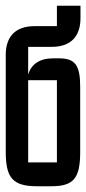

<svg xmlns="http://www.w3.org/2000/svg" viewBox="-20 -648 300 668"><path d="M0 -120C0 -32 22 0 108 0H158C236 0 259 -27 259 -120V-345C259 -419 243 -445 186 -445H164C117 -445 89 -424 78 -389V-485H160C225 -485 260 -520 260 -585V-628H178V-557H100C35 -557 0 -522 0 -457ZM78 -369H178V-83H78Z"/></svg>

Font: Queering
Style: Regular
Weight: 400
Designer: Adam Naccarato
Foundry: adamnac
Version: Version 2.000;hotconv 1.0.109;makeotfexe 2.5.65596